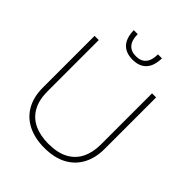

<svg xmlns="http://www.w3.org/2000/svg" viewBox="-255 -1079 1233 1233"><g transform="rotate(45 361.5 -462.5)"><path d="M362 8Q276 8 213 -23.5Q150 -55 116 -115Q82 -175 82 -260V-729H120V-264Q120 -185 149.5 -132.5Q179 -80 233.5 -54.5Q288 -29 362 -29Q445 -29 498.5 -58Q552 -87 578 -140Q604 -193 604 -264V-729H641V-260Q641 -180 609 -119.5Q577 -59 515 -25.5Q453 8 362 8ZM362 -793Q321 -793 292.5 -809Q264 -825 249.5 -856Q235 -887 234 -933H270Q270 -879 293.5 -851.5Q317 -824 362 -824Q407 -824 430.5 -851.5Q454 -879 454 -933H490Q489 -864 456.5 -828.5Q424 -793 362 -793Z"/></g></svg>

Font: Mona Sans ExtraLight
Style: Regular
Weight: 200
Designer: Deni Anggara
Foundry: GitHub
Version: Version 2.000